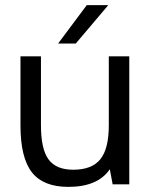

<svg xmlns="http://www.w3.org/2000/svg" viewBox="-20 -720 615 750"><path d="M409 -59Q362 10 247 10Q149 10 104.5 -47Q60 -104 60 -230V-500H140V-230Q140 -138 169.5 -97.5Q199 -57 266 -57Q339 -57 372 -98Q405 -139 405 -230V-500H485V0H420ZM319 -700H403L276 -550H207Z"/></svg>

Font: Fivo Sans
Style: Regular
Weight: 400
Designer: Alexander Slobzheninov
Foundry: Alexander Slobzheninov
Version: 1.0